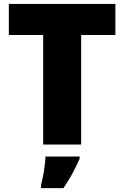

<svg xmlns="http://www.w3.org/2000/svg" viewBox="-20 -734 631 975"><path d="M392.1 0H199.2V-556.2H24.9V-713.9H565.9V-556.2H392.1ZM188 207Q195.8 179.7 202.9 135.7Q210 91.8 210.9 61H384.3V71.8Q349.6 152.3 302.2 221.2H188Z"/></svg>

Font: OpenSansExtrabold
Style: Regular
Weight: 800
Foundry: Ascender Corporation
Version: Version 1.10